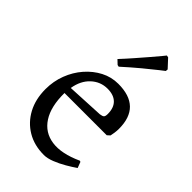

<svg xmlns="http://www.w3.org/2000/svg" viewBox="-220 -795 887 887"><g transform="rotate(45 224.0 -351.5)"><path d="M246 12Q183 12 136 -16Q89 -44 62.5 -93.5Q36 -143 36 -209Q36 -260 53.5 -306Q71 -352 102 -387.5Q133 -423 172.5 -443.5Q212 -464 257 -464Q406 -464 406 -319Q406 -306 404 -292Q402 -278 400 -270L387 -258H111Q110 -169 143.5 -117.5Q177 -66 238 -57.5Q299 -49 382 -87L388 -85L399 -56Q379 -42 351.5 -26Q324 -10 296 1Q268 12 246 12ZM115 -295 296 -304Q311 -306 316 -311Q321 -316 321 -331Q321 -371 299.5 -392Q278 -413 238 -413Q192 -413 158 -381.5Q124 -350 115 -295ZM202 -521 193 -523 173 -542Q200 -571 226.5 -601.5Q253 -632 275 -657.5Q297 -683 310 -699Q323 -715 323 -715L333 -713L371 -672L370 -661Q370 -661 345.5 -642Q321 -623 282.5 -591Q244 -559 202 -521Z"/></g></svg>

Font: Alegreya
Style: Regular
Weight: 400
Designer: Juan Pablo del Peral
Foundry: Huerta Tipografica
Version: Version 2.009